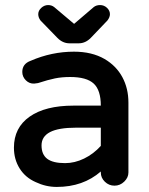

<svg xmlns="http://www.w3.org/2000/svg" viewBox="-20 -720 589 758"><path d="M207 -570 140 -639Q131 -651 131 -664Q131 -678 143 -689Q155 -700 170 -700Q184 -700 194 -692L271 -627L273 -626L274 -627L350 -692Q360 -700 375 -700Q391 -700 402.5 -689Q414 -678 414 -664Q414 -652 404 -639L338 -570Q317 -549 291 -549H254Q228 -549 207 -570ZM270 -303H378Q378 -364 350 -390Q322 -416 257 -416Q224 -416 197 -410.5Q170 -405 130 -392L115 -390Q96 -389 82 -403Q68 -417 68 -436Q68 -468 101 -480Q184 -516 272 -516Q343 -516 393 -487Q439 -460 463 -415.5Q487 -371 487 -315V-39Q487 -19 470.5 -3Q454 13 432 13Q410 13 394 -2.5Q378 -18 378 -39V-43Q308 18 204 18Q161 18 121 -1Q80 -19 57.5 -55Q35 -91 35 -137Q35 -216 97 -259.5Q159 -303 270 -303ZM237 -76Q275 -76 312 -94Q349 -112 378 -144V-216H281Q211 -216 177.5 -198.5Q144 -181 144 -146Q144 -110 166.5 -93Q189 -76 237 -76Z"/></svg>

Font: 寒蝉全圆体 Bold
Style: Regular
Weight: 700
Designer: Warren2060
      Designed by Motoya company      

      [Varela Round]
      Joe Prince(Latin component); Avraham Cornf
Foundry: ChillType
Version: Version 3.200